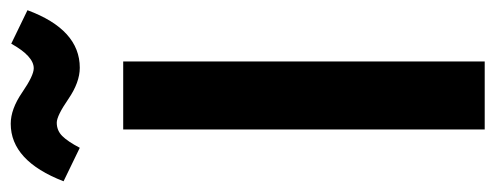

<svg xmlns="http://www.w3.org/2000/svg" viewBox="-340 -636 946 367"><g transform="rotate(-90 133.5 -453.0)"><path d="M187 -774Q159 -774 127 -796Q95 -818 82 -818Q67 -818 56.5 -807.5Q46 -797 34 -774L-30 -805Q9 -906 80 -906Q108 -906 140 -884Q172 -862 186 -862Q209 -862 233 -905L297 -874Q260 -774 187 -774ZM199 -691V0H69V-691Z"/></g></svg>

Font: Fira Sans Condensed Medium
Style: Regular
Weight: 500
Width: 3
Designer: Carrois Corporate & Edenspiekermann AG
Foundry: Carrois Corporate GbR & Edenspiekermann AG
Version: Version 4.203;PS 004.203;hotconv 1.0.88;makeotf.lib2.5.64775